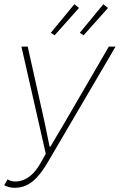

<svg xmlns="http://www.w3.org/2000/svg" viewBox="-30 -882 570 914"><path d="M40 12C116 12 160 -46 200 -114L520 -660H488L274 -292L210 -184H206L184 -292L102 -660H72L188 -150L162 -104C135 -56 96 -18 42 -18C30 -18 16 -22 6 -28L-10 0C6 8 22 12 40 12ZM230 -714 346 -844 324 -862 212 -726ZM368 -714 484 -844 462 -862 350 -726Z"/></svg>

Font: Source Sans Pro ExtraLight
Style: Italic
Weight: 200
Italic angle: -11°
Designer: Paul D. Hunt
Foundry: Adobe Systems Incorporated
Version: Version 3.006;hotconv 1.0.111;makeotfexe 2.5.65597